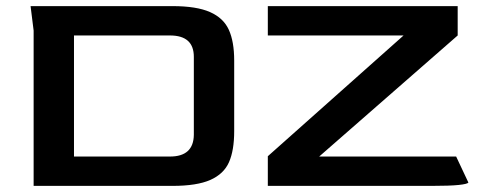

<svg xmlns="http://www.w3.org/2000/svg" viewBox="-20 -608 1592 628"><path d="M90 -508 80 -588H544Q623 -588 667 -568.5Q711 -549 728.5 -510.5Q746 -472 746 -410V-179Q746 -116 729 -77.5Q712 -39 668 -19.5Q624 0 544 0H90ZM536 -96Q613 -96 614 -167V-422Q614 -492 536 -492H222V-96ZM856 -97 1300 -492H856V-588H1477V-492L1024 -96H1472L1512 -11Q1509 -6 1480 -3Q1451 0 1392 0H856Z"/></svg>

Font: Gold
Style: Regular
Weight: 400
Designer: jaiki
Version: Version 1.000